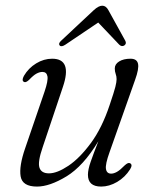

<svg xmlns="http://www.w3.org/2000/svg" viewBox="-20 -662 551 690"><path d="M447 -75.5Q458 -70.5 447.5 -53.5Q429.5 -25 401 -8.2Q372.5 8.5 343.5 8.5Q296 8.5 296 -34Q296 -52.5 305.8 -80.5Q315.5 -108.5 333.5 -154.5Q279.5 -65 219 -28.2Q158.5 8.5 113 8.5Q60.5 8.5 54.2 -28Q48 -64.5 70.5 -129.5L140 -332.5Q153.5 -372 150.5 -387.8Q147.5 -403.5 132.5 -403.5Q122.5 -403.5 111.2 -397.5Q100 -391.5 84.5 -375Q72.5 -364 66.5 -367.5Q56.5 -372 66 -389.5Q82.5 -417.5 110 -434.2Q137.5 -451 167.5 -451Q240.5 -451 206 -349.5L133.5 -133.5Q115 -80 121.8 -59.5Q128.5 -39 156 -39Q185 -39 225.8 -66.2Q266.5 -93.5 306.8 -148.2Q347 -203 374 -284.5Q390 -331.5 394.5 -349.5Q399 -367.5 399 -377.5Q399 -387.5 395.8 -396.2Q392.5 -405 392.5 -416Q392.5 -431.5 408.2 -441.2Q424 -451 449 -451Q472 -451 476 -433Q480 -415 465.5 -375L373.5 -114.5Q358 -71.5 360.8 -54.8Q363.5 -38 379.5 -38Q389 -38 400.5 -44.5Q412 -51 428.5 -68Q440.5 -79 447 -75.5ZM215 -501.5Q200.5 -492 194.5 -498.5Q188.5 -505.5 200 -516L317 -625.5Q334.5 -641.5 347.5 -641.5Q361 -641.5 369.5 -625.5L430 -516Q436 -505 426.5 -498.5Q417.5 -493 408.5 -501.5L333 -581Z"/></svg>

Font: Fraunces 72pt Soft Light
Style: Italic
Weight: 300
Italic angle: -16°
Version: Version 1.000;[b76b70a41]